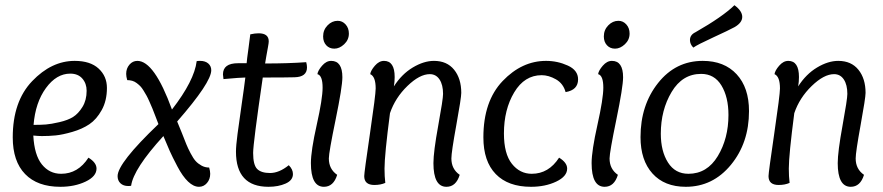

<svg xmlns="http://www.w3.org/2000/svg" viewBox="-20 -708 3393 738"><path d="M320 -102Q351 -83 351 -60Q351 -30 309 -10Q267 10 212 10Q124 10 76.5 -39Q29 -88 29 -180Q29 -318 103.5 -396Q178 -474 267 -474Q327 -474 359 -444.5Q391 -415 391 -370Q391 -321 371 -285Q351 -249 323.5 -230.5Q296 -212 258 -201Q220 -190 194 -187.5Q168 -185 141 -185Q128 -185 108 -187Q112 -112 141 -76Q170 -40 215 -40Q280 -40 320 -102ZM313 -359Q313 -387 296.5 -406Q280 -425 250 -425Q197 -425 156.5 -369.5Q116 -314 109 -228Q137 -228 156.5 -229.5Q176 -231 208.5 -238.5Q241 -246 261 -258.5Q281 -271 297 -297Q313 -323 313 -359Z M469 -400Q465 -414 465 -424Q465 -445 477.5 -459.5Q490 -474 508 -474Q573 -474 641 -287Q727 -398 736 -473Q740 -474 749 -474Q769 -474 780.5 -464Q792 -454 792 -438Q792 -391 661 -241Q668 -225 679 -197Q690 -169 696 -154Q702 -139 712.5 -119Q723 -99 732 -89Q741 -79 754.5 -71.5Q768 -64 784 -64Q788 -50 788 -40Q788 -19 775.5 -4.5Q763 10 745 10Q724 10 703 -10Q682 -30 662 -68Q642 -106 632.5 -127.5Q623 -149 608 -185Q493 -59 484 6Q480 7 473 7Q454 7 443 -3.5Q432 -14 432 -31Q432 -81 589 -231Q585 -241 577.5 -261Q570 -281 566 -290.5Q562 -300 555 -316Q548 -332 543.5 -340Q539 -348 532 -359.5Q525 -371 519 -377Q513 -383 505 -389Q497 -395 488 -397.5Q479 -400 469 -400Z M895 -465H928Q929 -479 935 -521.5Q941 -564 942 -576Q960 -580 974 -580Q1013 -580 1013 -549Q1013 -543 1010 -527Q1007 -511 1003.5 -491Q1000 -471 999 -464Q1089 -464 1157 -469Q1160 -458 1160 -449Q1160 -412 1112 -411Q1080 -410 990 -410Q953 -157 953 -120Q953 -74 968.5 -58.5Q984 -43 1018 -43Q1053 -43 1090 -73Q1106 -57 1106 -39Q1106 -15 1078 -2.5Q1050 10 1012 10Q887 10 887 -125Q887 -147 893 -193Q899 -239 909 -307.5Q919 -376 923 -410Q905 -410 839 -404Q837 -418 837 -422Q837 -465 895 -465Z M1265 -521Q1246 -521 1234 -534Q1222 -547 1222 -568Q1222 -593 1239 -610.5Q1256 -628 1278 -628Q1296 -628 1308.5 -614Q1321 -600 1321 -579Q1321 -555 1303 -538Q1285 -521 1265 -521ZM1253 -474Q1296 -474 1296 -411Q1296 -374 1270 -248Q1244 -122 1244 -99Q1244 -58 1276 -36Q1262 10 1225 10Q1175 10 1175 -81Q1175 -128 1197.5 -228.5Q1220 -329 1220 -371Q1220 -418 1200 -423Q1202 -437 1218 -455.5Q1234 -474 1253 -474Z M1479 -273Q1458 -112 1458 -60Q1458 -30 1461 -5Q1443 3 1419 3Q1380 3 1380 -31Q1380 -45 1402 -194.5Q1424 -344 1424 -368Q1424 -414 1403 -423Q1405 -437 1421 -455.5Q1437 -474 1456 -474Q1497 -474 1497 -412Q1497 -394 1494 -376Q1524 -423 1566.5 -448.5Q1609 -474 1648 -474Q1698 -474 1725.5 -440Q1753 -406 1753 -351Q1753 -332 1734 -227.5Q1715 -123 1715 -99Q1715 -58 1747 -36Q1733 10 1696 10Q1646 10 1646 -81Q1646 -124 1664.5 -225.5Q1683 -327 1683 -347Q1683 -382 1669.5 -402.5Q1656 -423 1632 -423Q1593 -423 1546 -377.5Q1499 -332 1479 -273Z M2154 -354Q2145 -387 2117 -403Q2089 -419 2062 -419Q1996 -419 1956.5 -353Q1917 -287 1917 -195Q1917 -117 1947.5 -78.5Q1978 -40 2024 -40Q2089 -40 2129 -102Q2160 -83 2160 -60Q2160 -30 2118 -10Q2076 10 2021 10Q1933 10 1885.5 -39Q1838 -88 1838 -180Q1838 -319 1912 -396.5Q1986 -474 2079 -474Q2123 -474 2162.5 -456Q2202 -438 2202 -403Q2202 -362 2154 -354Z M2344 -521Q2325 -521 2313 -534Q2301 -547 2301 -568Q2301 -593 2318 -610.5Q2335 -628 2357 -628Q2375 -628 2387.5 -614Q2400 -600 2400 -579Q2400 -555 2382 -538Q2364 -521 2344 -521ZM2332 -474Q2375 -474 2375 -411Q2375 -374 2349 -248Q2323 -122 2323 -99Q2323 -58 2355 -36Q2341 10 2304 10Q2254 10 2254 -81Q2254 -128 2276.5 -228.5Q2299 -329 2299 -371Q2299 -418 2279 -423Q2281 -437 2297 -455.5Q2313 -474 2332 -474Z M2616 10Q2534 10 2488 -41Q2442 -92 2442 -181Q2442 -304 2509.5 -389Q2577 -474 2681 -474Q2764 -474 2811.5 -422.5Q2859 -371 2859 -281Q2859 -159 2789.5 -74.5Q2720 10 2616 10ZM2675 -424Q2603 -424 2561.5 -354.5Q2520 -285 2520 -194Q2520 -127 2547.5 -83.5Q2575 -40 2626 -40Q2698 -40 2739 -108Q2780 -176 2780 -266Q2780 -335 2753 -379.5Q2726 -424 2675 -424ZM2804 -604Q2782 -592 2721 -564Q2660 -536 2645 -525Q2632 -538 2632 -554Q2632 -574 2653 -584Q2758 -644 2803 -688Q2833 -666 2833 -643Q2833 -621 2804 -604Z M3033 -273Q3012 -112 3012 -60Q3012 -30 3015 -5Q2997 3 2973 3Q2934 3 2934 -31Q2934 -45 2956 -194.5Q2978 -344 2978 -368Q2978 -414 2957 -423Q2959 -437 2975 -455.5Q2991 -474 3010 -474Q3051 -474 3051 -412Q3051 -394 3048 -376Q3078 -423 3120.5 -448.5Q3163 -474 3202 -474Q3252 -474 3279.5 -440Q3307 -406 3307 -351Q3307 -332 3288 -227.5Q3269 -123 3269 -99Q3269 -58 3301 -36Q3287 10 3250 10Q3200 10 3200 -81Q3200 -124 3218.5 -225.5Q3237 -327 3237 -347Q3237 -382 3223.5 -402.5Q3210 -423 3186 -423Q3147 -423 3100 -377.5Q3053 -332 3033 -273Z"/></svg>

Font: Overlock
Style: Italic
Weight: 400
Designer: Dario Muhafara
Foundry: Dario Manuel Muhafara
Version: Version 1.002